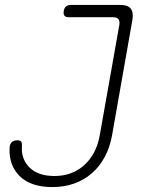

<svg xmlns="http://www.w3.org/2000/svg" viewBox="-20 -750 640 780"><path d="M19 -151Q20 -165 28 -172.5Q36 -180 51 -180Q62 -180 66 -174.5Q70 -169 69 -153Q66 -103 100.5 -69Q135 -35 201 -35Q273 -35 322 -79Q371 -123 385 -199L465 -650Q467 -665 461 -672.5Q455 -680 440 -680H260Q247 -680 242 -686Q237 -692 239 -705Q241 -718 248.5 -724Q256 -730 269 -730H469Q499 -730 511 -715Q523 -700 518 -670L435 -199Q426 -150 405 -111.5Q384 -73 353 -46Q322 -19 281.5 -4.5Q241 10 193 10Q105 10 60 -34.5Q15 -79 19 -151Z"/></svg>

Font: Maple Mono NL Thin
Style: Italic
Weight: 250
Italic angle: -10°
Monospace: yes
Designer: subframe7536
Version: Version 7.000